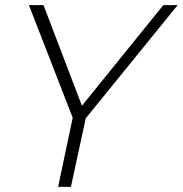

<svg xmlns="http://www.w3.org/2000/svg" viewBox="-20 -730 714 750"><path d="M264 -270 93 -710H150L300 -317L618 -710H674L315 -268L257 0H207Z"/></svg>

Font: Raleway Thin Light
Style: Italic
Weight: 300
Italic angle: -12°
Version: Version 4.026